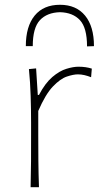

<svg xmlns="http://www.w3.org/2000/svg" viewBox="-20 -783 434 803"><path d="M108 0Q109.5 -56.5 109.8 -108.5Q110 -160.5 110 -221V-271Q110 -324.5 108.2 -381.5Q106.5 -438.5 101 -494L131 -497L138 -386H143Q169 -435.5 199 -461Q229 -486.5 257.8 -495.2Q286.5 -504 308 -504Q324 -504 337.8 -502Q351.5 -500 364 -496L361 -460Q347.5 -465.5 333.2 -468.8Q319 -472 306 -472Q287 -472 259.5 -462.8Q232 -453.5 201 -421Q170 -388.5 140 -319V-221Q140 -160.5 140.5 -108.5Q141 -56.5 143 0ZM344 -589Q344 -666.5 314.5 -698.5Q285 -730.5 231 -732Q176.5 -730.5 146.8 -698.5Q117 -666.5 117 -590H88Q88 -672.5 125 -717.8Q162 -763 231 -763Q298.5 -763 335.8 -717.8Q373 -672.5 373 -590Z"/></svg>

Font: Commissioner Flair Thin
Style: Regular
Weight: 100
Designer: Kostas Bartsokas
Foundry: Kostas Bartsokas
Version: Version 1.000; ttfautohint (v1.8.3)